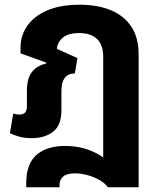

<svg xmlns="http://www.w3.org/2000/svg" viewBox="-20 -581 677 813"><path d="M91 212V195Q91 113 134.5 75Q178 37 255 37Q320 37 372.5 60.5Q425 84 447 116L417 126V-341Q417 -391 390.5 -416Q364 -441 315 -441Q269 -441 246 -421.5Q223 -402 221 -374L308 -335L297 -270Q269 -270 254.5 -251.5Q240 -233 240 -192V-114Q240 -50 204.5 -23Q169 4 114 4Q86 4 63 -2Q40 -8 22 -17L36 -100Q43 -98 49.5 -97Q56 -96 62 -96Q79 -96 86.5 -104.5Q94 -113 94 -131V-198Q94 -247 114 -274.5Q134 -302 175 -312L176 -316L67 -355V-381Q67 -430 95 -471Q123 -512 179 -536.5Q235 -561 317 -561Q394 -561 450 -537.5Q506 -514 536.5 -467.5Q567 -421 567 -350V212H437Q423 193 399 180Q375 167 348.5 160Q322 153 298 153Q263 153 247.5 166.5Q232 180 232 203V212Z"/></svg>

Font: Noto Sans Thai
Style: Bold
Weight: 700
Designer: Monotype Design Team
Foundry: Monotype Imaging Inc.
Version: Version 2.001